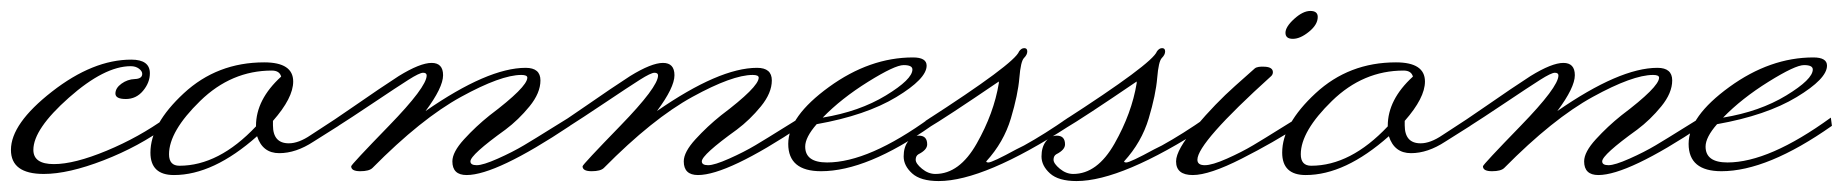

<svg xmlns="http://www.w3.org/2000/svg" viewBox="-62 -295 3379 351"><path d="M-1 -21Q-1 5 36.5 5Q74 5 133 -19.5Q192 -44 242 -80L244 -65Q192 -27 127.5 -2Q63 23 18 23Q-42 23 -42 -21Q-42 -69 33 -127.5Q108 -186 178 -186Q212 -186 212 -161Q212 -144 199.5 -129Q187 -114 168 -114Q149 -114 149 -124Q149 -134 160 -142Q171 -150 184.5 -150.5Q198 -151 198 -160Q198 -165 192 -169.5Q186 -174 177 -174Q129 -174 64 -116.5Q-1 -59 -1 -21Z M266 8Q338 8 406 -64V-65Q406 -113 452 -155Q449 -166 435 -166Q361 -166 304 -110.5Q247 -55 247 -13Q247 8 266 8ZM421 -181Q474 -181 474 -146Q474 -116 437 -74V-66Q437 -33 466 -33Q484 -33 506 -48L555 -80L557 -65L511 -36Q479 -15 448.5 -15Q418 -15 408 -46Q328 25 256 25Q213 25 213 -16Q213 -68 274 -124.5Q335 -181 421 -181Z M716 -92Q830 -171 899 -171Q926 -171 926 -148Q926 -125 906 -100.5Q886 -76 862 -58Q798 -12 798 0Q798 7 809.5 7Q821 7 848 -5Q875 -17 896 -29.5Q917 -42 946.5 -60.5Q976 -79 978 -80L980 -65Q845 25 791 25Q765 25 765 0Q765 -17 786.5 -40.5Q808 -64 833 -84Q902 -136 902 -153Q902 -158 891 -158Q854 -158 781 -118Q708 -78 619 12Q613 18 596.5 18Q580 18 580 9Q580 6 649 -65Q718 -136 718 -157Q718 -162 711.5 -162Q705 -162 684.5 -149Q664 -136 621.5 -107.5Q579 -79 549 -60L546 -74Q561 -84 587 -102Q613 -120 630 -131.5Q647 -143 667 -156Q706 -180 727 -180Q748 -180 748 -157.5Q748 -135 716 -92Z M1139 -92Q1253 -171 1322 -171Q1349 -171 1349 -148Q1349 -125 1329 -100.5Q1309 -76 1285 -58Q1221 -12 1221 0Q1221 7 1232.5 7Q1244 7 1271 -5Q1298 -17 1319 -29.5Q1340 -42 1369.5 -60.5Q1399 -79 1401 -80L1403 -65Q1268 25 1214 25Q1188 25 1188 0Q1188 -17 1209.5 -40.5Q1231 -64 1256 -84Q1325 -136 1325 -153Q1325 -158 1314 -158Q1277 -158 1204 -118Q1131 -78 1042 12Q1036 18 1019.5 18Q1003 18 1003 9Q1003 6 1072 -65Q1141 -136 1141 -157Q1141 -162 1134.5 -162Q1128 -162 1107.5 -149Q1087 -136 1044.5 -107.5Q1002 -79 972 -60L969 -74Q984 -84 1010 -102Q1036 -120 1053 -131.5Q1070 -143 1090 -156Q1129 -180 1150 -180Q1171 -180 1171 -157.5Q1171 -135 1139 -92Z M1606 -168Q1606 -176 1590 -176Q1574 -176 1525 -145.5Q1476 -115 1442 -80Q1509 -91 1557.5 -120.5Q1606 -150 1606 -168ZM1410 -27Q1410 2 1450 2Q1526 2 1639 -80L1641 -65Q1523 18 1439 18Q1379 18 1379 -32Q1379 -82 1453.5 -136Q1528 -190 1607 -190Q1632 -190 1632 -175Q1632 -151 1576.5 -117.5Q1521 -84 1431 -68Q1410 -44 1410 -27Z M1801 -201Q1805 -207 1810.5 -207Q1816 -207 1816 -201Q1816 -195 1810 -189Q1804 -183 1801.5 -152.5Q1799 -122 1786 -78.5Q1773 -35 1741 0Q1741 2 1745 2Q1752 2 1796 -22L1810 -29Q1848 -50 1891 -80L1893 -65Q1737 36 1654 36Q1621 36 1605.5 22Q1590 8 1590 -9Q1590 -26 1598 -36.5Q1606 -47 1618 -47Q1633 -47 1633 -31Q1633 -21 1617 -13Q1612 -10 1612 -3Q1612 4 1623.5 13.5Q1635 23 1648 23Q1692 23 1723.5 -32.5Q1755 -88 1764 -143V-146Q1667 -80 1633 -60L1630 -74Q1793 -179 1801 -201Z M2053 -201Q2057 -207 2062.5 -207Q2068 -207 2068 -201Q2068 -195 2062 -189Q2056 -183 2053.5 -152.5Q2051 -122 2038 -78.5Q2025 -35 1993 0Q1993 2 1997 2Q2004 2 2048 -22L2062 -29Q2100 -50 2143 -80L2145 -65Q1989 36 1906 36Q1873 36 1857.5 22Q1842 8 1842 -9Q1842 -26 1850 -36.5Q1858 -47 1870 -47Q1885 -47 1885 -31Q1885 -21 1869 -13Q1864 -10 1864 -3Q1864 4 1875.5 13.5Q1887 23 1900 23Q1944 23 1975.5 -32.5Q2007 -88 2016 -143V-146Q1919 -80 1885 -60L1882 -74Q2045 -179 2053 -201Z M2347 -264Q2347 -250 2331 -237Q2315 -224 2301.5 -224Q2288 -224 2288 -235Q2288 -246 2304 -260.5Q2320 -275 2333.5 -275Q2347 -275 2347 -264ZM2262 -156Q2127 -34 2127 -3Q2127 7 2140.5 7Q2154 7 2181 -5Q2208 -17 2229 -29.5Q2250 -42 2279.5 -60.5Q2309 -79 2311 -80L2313 -65Q2267 -35 2208 -5Q2149 25 2118.5 25Q2088 25 2088 0Q2088 -21 2124 -63.5Q2160 -106 2196 -138L2232 -170Q2237 -174 2251 -173Q2265 -172 2265 -163Q2265 -159 2262 -156Z M2335 8Q2407 8 2475 -64V-65Q2475 -113 2521 -155Q2518 -166 2504 -166Q2430 -166 2373 -110.5Q2316 -55 2316 -13Q2316 8 2335 8ZM2490 -181Q2543 -181 2543 -146Q2543 -116 2506 -74V-66Q2506 -33 2535 -33Q2553 -33 2575 -48L2624 -80L2626 -65L2580 -36Q2548 -15 2517.5 -15Q2487 -15 2477 -46Q2397 25 2325 25Q2282 25 2282 -16Q2282 -68 2343 -124.5Q2404 -181 2490 -181Z M2785 -92Q2899 -171 2968 -171Q2995 -171 2995 -148Q2995 -125 2975 -100.5Q2955 -76 2931 -58Q2867 -12 2867 0Q2867 7 2878.5 7Q2890 7 2917 -5Q2944 -17 2965 -29.5Q2986 -42 3015.5 -60.5Q3045 -79 3047 -80L3049 -65Q2914 25 2860 25Q2834 25 2834 0Q2834 -17 2855.5 -40.5Q2877 -64 2902 -84Q2971 -136 2971 -153Q2971 -158 2960 -158Q2923 -158 2850 -118Q2777 -78 2688 12Q2682 18 2665.5 18Q2649 18 2649 9Q2649 6 2718 -65Q2787 -136 2787 -157Q2787 -162 2780.5 -162Q2774 -162 2753.5 -149Q2733 -136 2690.5 -107.5Q2648 -79 2618 -60L2615 -74Q2630 -84 2656 -102Q2682 -120 2699 -131.5Q2716 -143 2736 -156Q2775 -180 2796 -180Q2817 -180 2817 -157.5Q2817 -135 2785 -92Z M3252 -168Q3252 -176 3236 -176Q3220 -176 3171 -145.5Q3122 -115 3088 -80Q3155 -91 3203.5 -120.5Q3252 -150 3252 -168ZM3056 -27Q3056 2 3096 2Q3172 2 3285 -80L3287 -65Q3169 18 3085 18Q3025 18 3025 -32Q3025 -82 3099.5 -136Q3174 -190 3253 -190Q3278 -190 3278 -175Q3278 -151 3222.5 -117.5Q3167 -84 3077 -68Q3056 -44 3056 -27Z"/></svg>

Font: Monsieur La Doulaise
Style: Regular
Weight: 400
Designer: Alejandro Paul
Foundry: Alejandro Paul
Version: Version 1.000